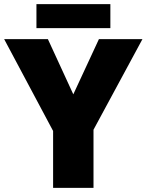

<svg xmlns="http://www.w3.org/2000/svg" viewBox="-20 -902 704 922"><path d="M332 -449 455 -714H664L429 -279V0H235V-273L0 -714H210ZM510 -882V-767H155V-882Z"/></svg>

Font: Noto Sans Black
Style: Regular
Weight: 900
Designer: Monotype Design Team
Foundry: Monotype Imaging Inc.
Version: Version 2.007